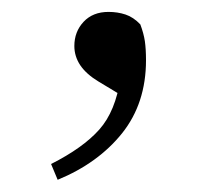

<svg xmlns="http://www.w3.org/2000/svg" viewBox="-20 -125 367 321"><path d="M76.4 175.6 65.4 149.2Q118.8 122.2 146 91.6Q173.2 61.1 181.4 5.5L192.8 40.3L144.5 11.2Q124.2 -1.1 114.2 -15.9Q104.3 -30.8 104.3 -48.1Q104.3 -71.9 119.7 -88.5Q135.2 -105.1 161.5 -105.1Q176.6 -105.1 189.9 -100.7Q203.1 -96.3 214.6 -84.2Q220.2 -69.3 222.2 -56.1Q224.1 -42.8 224.1 -24.4Q224.1 47.7 184.1 97.8Q144 147.8 76.4 175.6Z"/></svg>

Font: Noto Serif HK
Style: Regular
Weight: 200
Designer: Ryoko NISHIZUKA 西塚涼子 (kana & ideographs); Frank Grießhammer (Latin, Greek & Cyrillic); Wenlong ZHANG 张文龙 (bopomofo); San
Foundry: Adobe
Version: Version 2.001;hotconv 1.1.0;makeotfexe 2.6.0